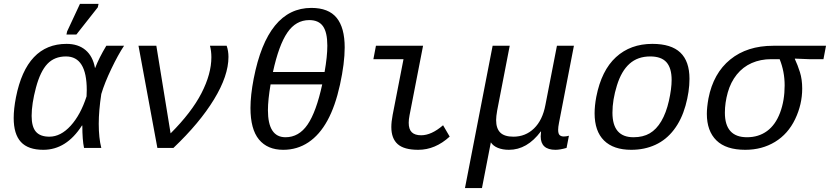

<svg xmlns="http://www.w3.org/2000/svg" viewBox="-20 -765 4292 993"><path d="M403.8 -115.7Q323.2 9.8 204.1 9.8Q125.5 9.8 88.1 -30.8Q50.8 -71.3 50.8 -154.8Q50.8 -201.7 62.5 -261.7Q117.2 -538.1 324.2 -538.1Q384.3 -538.1 422.1 -506.3Q460 -474.6 471.2 -413.6H472.2Q491.7 -464.8 529.8 -528.3H621.6Q591.3 -482.9 556.2 -409.7Q521 -336.4 503.9 -278.8Q490.7 -192.4 490.7 -124.5Q490.7 -51.8 503.9 0H414.6Q405.8 -41 405.8 -115.7ZM143.6 -165.5Q143.6 -109.4 165.8 -83.7Q188 -58.1 235.4 -58.1Q293.9 -58.1 345.5 -114.7Q397 -171.4 427.7 -266.6L428.7 -299.3Q428.7 -473.1 321.3 -473.1Q261.7 -473.1 225.1 -434.6Q188.5 -396 166 -312Q143.6 -228 143.6 -165.5ZM323.7 -586.4 327.1 -602.5 393.6 -745.1H489.7L485.8 -727.1L375 -586.4Z M877 0H793.9L696.3 -528.3H788.6L862.3 -75.2Q970.7 -183.6 1022 -283.2Q1073.2 -382.8 1073.2 -469.2Q1073.2 -501 1065.9 -528.3H1152.3Q1161.6 -501.5 1161.6 -470.7Q1161.6 -373.5 1086.9 -251Q1012.2 -128.4 877 0Z M1444.8 9.8Q1363.3 9.8 1319.3 -43.5Q1275.4 -96.7 1275.4 -206.5Q1275.4 -272 1292 -357.9Q1363.3 -724.1 1590.3 -724.1Q1679.2 -724.1 1720.9 -673.1Q1762.7 -622.1 1762.7 -519.5Q1762.7 -438 1738.3 -326.7Q1713.9 -215.3 1673.3 -141.4Q1632.8 -67.4 1575 -28.8Q1517.1 9.8 1444.8 9.8ZM1456.5 -55.2Q1525.9 -55.2 1570.8 -120.8Q1615.7 -186.5 1646.5 -328.6H1379.4Q1365.7 -247.6 1365.7 -195.3Q1365.7 -55.2 1456.5 -55.2ZM1579.6 -661.1Q1510.3 -661.1 1466.1 -596.4Q1421.9 -531.7 1391.6 -392.6H1658.7Q1672.9 -472.7 1672.9 -528.8Q1672.9 -597.7 1650.4 -629.4Q1627.9 -661.1 1579.6 -661.1Z M2093.8 -129.9Q2093.8 -96.2 2109.9 -80.8Q2126 -65.4 2158.2 -65.4Q2211.4 -65.4 2271.5 -117.2L2305.7 -58.6Q2231 9.8 2143.1 9.8Q2069.8 9.8 2036.9 -19.5Q2003.9 -48.8 2003.9 -107.9Q2003.9 -134.8 2010.7 -170.4L2066.9 -459H1911.1L1924.3 -528.3H2168L2098.1 -168.9Q2093.8 -147 2093.8 -129.9Z M2384.8 207.5 2527.8 -528.3H2616.2L2551.3 -193.4Q2545.9 -162.1 2545.9 -144Q2545.9 -100.6 2567.4 -79.3Q2588.9 -58.1 2635.3 -58.1Q2697.8 -58.1 2741.9 -100.8Q2786.1 -143.6 2800.8 -222.2L2860.4 -528.3H2948.2L2871.1 -129.9Q2866.7 -107.9 2866.7 -93.8Q2866.7 -73.2 2874.5 -66.2Q2882.3 -59.1 2895.5 -59.1Q2908.2 -59.1 2922.4 -63L2910.2 0Q2876 9.8 2853 9.8Q2776.4 9.8 2776.4 -59.6L2778.3 -85H2776.9Q2706.1 9.8 2612.3 9.8Q2579.6 9.8 2554.9 -0.2Q2530.3 -10.3 2518.6 -28.8L2472.7 207.5Z M3244.6 9.8Q3152.8 9.8 3104 -38.3Q3055.2 -86.4 3055.2 -179.2Q3055.2 -217.8 3064 -264.6Q3090.8 -400.9 3165.8 -469.5Q3240.7 -538.1 3354 -538.1Q3451.2 -538.1 3498.5 -493.2Q3545.9 -448.2 3545.9 -357.4Q3545.9 -291.5 3525.4 -218.5Q3504.9 -145.5 3465.3 -93.8Q3425.8 -42 3369.6 -16.1Q3313.5 9.8 3244.6 9.8ZM3453.6 -351.6Q3453.6 -412.6 3427 -442.9Q3400.4 -473.1 3342.8 -473.1Q3278.3 -473.1 3236.1 -435.5Q3193.8 -397.9 3170.7 -323.2Q3147.5 -248.5 3147.5 -182.1Q3147.5 -55.2 3256.3 -55.2Q3305.7 -55.2 3340.3 -75.4Q3375 -95.7 3400.1 -138.2Q3425.3 -180.7 3439.5 -243.4Q3453.6 -306.2 3453.6 -351.6Z M3834.5 9.8Q3734.9 9.8 3685.3 -38.8Q3635.7 -87.4 3635.7 -176.3Q3635.7 -209 3644 -255.9Q3669.4 -386.2 3756.8 -457.3Q3844.2 -528.3 3979 -528.3H4252L4238.8 -459H4163.1L4091.3 -461.9L4090.8 -460Q4105.5 -428.7 4117.2 -391.6Q4128.9 -354.5 4128.9 -307.1Q4128.9 -225.1 4092.3 -148.7Q4055.7 -72.3 3988.3 -31.2Q3920.9 9.8 3834.5 9.8ZM4038.1 -323.2Q4038.1 -395 4012.2 -459H3968.8Q3913.6 -459 3867.9 -439Q3822.3 -418.9 3790.5 -379.4Q3758.8 -339.8 3743.9 -286.6Q3729 -233.4 3729 -182.1Q3729 -55.2 3843.3 -55.2Q3903.3 -55.2 3947 -87.2Q3990.7 -119.1 4014.4 -182.1Q4038.1 -245.1 4038.1 -323.2Z"/></svg>

Font: Cousine
Style: Italic
Weight: 400
Italic angle: -12°
Monospace: yes
Designer: Steve Matteson
Foundry: Monotype Imaging Inc.
Version: Version 1.21